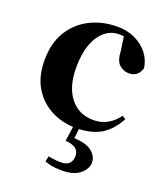

<svg xmlns="http://www.w3.org/2000/svg" viewBox="-148 -663 875 1017"><g transform="rotate(20 289.5 -154.5)"><path d="M314 17Q238 17 174.5 -15.5Q111 -48 73 -110.5Q35 -173 35 -264Q35 -362 76.5 -428.5Q118 -495 187 -529Q256 -563 339 -563Q394 -563 438.5 -542Q483 -521 511 -485Q539 -449 545 -404Q529 -351 478 -351Q447 -351 423.5 -372.5Q400 -394 398 -449L384 -545L461 -499Q433 -514 409.5 -521Q386 -528 360 -528Q316 -528 281 -499.5Q246 -471 226 -417Q206 -363 206 -286Q206 -176 255 -115Q304 -54 386 -54Q430 -54 465 -74Q500 -94 525 -129L544 -116Q507 -47 453 -15Q399 17 314 17ZM286 99 301 -5H334L323 82L306 70Q387 70 422 97Q457 124 457 159Q457 196 422 225Q387 254 321 254Q286 254 263 249.5Q240 245 223 238L230 207Q248 211 266.5 213Q285 215 301 215Q332 215 347.5 200Q363 185 363 157Q363 131 344.5 116.5Q326 102 286 99Z"/></g></svg>

Font: Noto Serif SC ExtraLight Black
Style: Regular
Weight: 900
Version: Version 2.002-H1;hotconv 1.1.0;makeotfexe 2.6.0